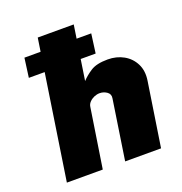

<svg xmlns="http://www.w3.org/2000/svg" viewBox="-133 -859 924 975"><g transform="rotate(-20 329.0 -371.5)"><path d="M64 -566 78 -670H439L425 -566ZM63.5 0 176.5 -743H371L327 -453Q347.5 -475.5 379.2 -496.2Q411 -517 471.5 -517Q519.5 -517 557.2 -495.8Q595 -474.5 614.2 -436Q633.5 -397.5 625.5 -346L572.5 0H378.5L427.5 -323Q431.5 -345 414 -357.5Q396.5 -370 374.5 -370Q360 -370 345.2 -363.8Q330.5 -357.5 319.8 -346.5Q309 -335.5 307 -321L257.5 0Z"/></g></svg>

Font: Public Sans Thin Black
Style: Italic
Weight: 900
Italic angle: -8°
Version: Version 2.001